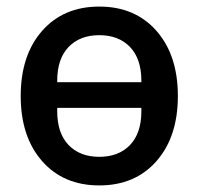

<svg xmlns="http://www.w3.org/2000/svg" viewBox="-20 -552 604 584"><path d="M456 -62Q391 12 282 12Q173 12 108 -62Q43 -136 43 -260Q43 -384 108 -458Q173 -532 282 -532Q391 -532 456 -458Q521 -384 521 -260Q521 -136 456 -62ZM410 -214V-224H154V-214Q154 -147 188.5 -111Q223 -75 282 -75Q341 -75 375.5 -111Q410 -147 410 -214ZM154 -306V-302H410V-306Q410 -373 375.5 -409Q341 -445 282 -445Q223 -445 188.5 -409Q154 -373 154 -306Z"/></svg>

Font: IBM Plex Sans Medm
Style: Regular
Weight: 500
Designer: Mike Abbink, Paul van der Laan, Pieter van Rosmalen
Foundry: Bold Monday
Version: Version 3.005